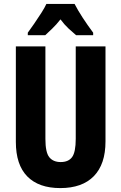

<svg xmlns="http://www.w3.org/2000/svg" viewBox="-20 -951 619 981"><path d="M519 -228Q519 -112 459.5 -51Q400 10 288 10Q178 10 119.5 -49.5Q61 -109 61 -226V-714H212V-241Q212 -172 232 -147.5Q252 -123 290 -123Q330 -123 348.5 -148.5Q367 -174 367 -242V-714H519ZM361 -931Q378 -898 402.5 -860.5Q427 -823 456 -784V-771H369Q352 -785 330.5 -805Q309 -825 289 -852Q268 -825 246 -804Q224 -783 211 -771H122V-784Q136 -803 155 -830.5Q174 -858 191.5 -885.5Q209 -913 217 -931Z"/></svg>

Font: Noto Sans Tamil ExtraCondensed ExtraBold
Style: Regular
Weight: 800
Width: 2
Designer: Jelle Bosma - Monotype Design Team
Foundry: Monotype Imaging Inc.
Version: Version 2.004; ttfautohint (v1.8.4.7-5d5b)